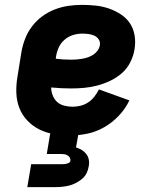

<svg xmlns="http://www.w3.org/2000/svg" viewBox="-20 -548 640 788"><path d="M267 8Q234 8 201.5 2.5Q169 -3 141 -17Q113 -31 91.5 -54Q70 -77 59 -106Q48 -135 47 -168.5Q46 -202 52 -235L68 -335Q73 -363 83.5 -390Q94 -417 112 -440.5Q130 -464 154 -481.5Q178 -499 205.5 -509.5Q233 -520 261 -524Q289 -528 316 -528Q345 -528 373 -525Q401 -522 427 -513Q453 -504 476 -489Q499 -474 513.5 -452Q528 -430 532.5 -402Q537 -374 532 -345Q528 -319 515 -293Q502 -267 480.5 -248Q459 -229 432.5 -216.5Q406 -204 379.5 -197Q353 -190 326 -187.5Q299 -185 272 -185Q252 -185 231.5 -186Q211 -187 190 -189Q190 -172 196.5 -156Q203 -140 214.5 -129.5Q226 -119 243 -114.5Q260 -110 278 -110Q294 -110 310.5 -114Q327 -118 341.5 -127.5Q356 -137 367 -151Q378 -165 386 -181L511 -136Q495 -102 468 -73.5Q441 -45 408 -26Q375 -7 339 0.5Q303 8 267 8ZM273 -303Q284 -303 295.5 -304Q307 -305 318.5 -307Q330 -309 341.5 -313Q353 -317 363.5 -324Q374 -331 381 -341Q388 -351 390 -363Q392 -376 385 -386.5Q378 -397 366.5 -402Q355 -407 342.5 -408.5Q330 -410 317 -410Q298 -410 279 -404Q260 -398 244.5 -384.5Q229 -371 221 -353Q213 -335 210 -316L209 -307Q224 -305 240.5 -304Q257 -303 273 -303ZM207 220H92L108 126H223Q229 126 235.5 126Q242 126 248.5 125Q255 124 261.5 121Q268 118 269 112Q270 105 266.5 99Q263 93 257 89.5Q251 86 244 85Q237 84 230 84H172L186 0H302L292 57Q305 61 315.5 67.5Q326 74 334 84Q342 94 344.5 107.5Q347 121 344 135Q342 149 335.5 162.5Q329 176 317 186Q305 196 291.5 203Q278 210 264 213.5Q250 217 235.5 218.5Q221 220 207 220Z"/></svg>

Font: Iosevka Heavy Extended
Style: Italic
Weight: 900
Width: 7
Italic angle: -9°
Monospace: yes
Designer: Belleve Invis
Foundry: Belleve Invis
Version: Version 32.5.0; ttfautohint (v1.8.4)